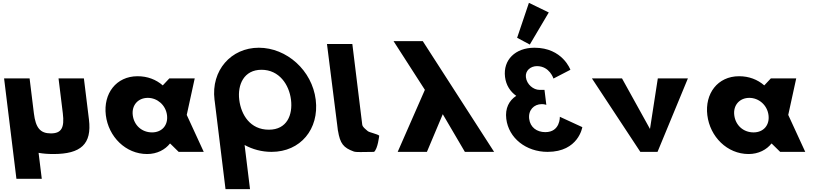

<svg xmlns="http://www.w3.org/2000/svg" viewBox="-20 -1060 5690 1340"><path d="M186.5 -513H8.5L94.6 188H271.6L249.3 6.6C279.9 12.3 314.2 15 352.3 15C544.3 15 621.9 -54 600.8 -226L565.5 -513H388.5L418.5 -269C430.9 -168 408.7 -129 334.7 -129C260.7 -129 228.9 -168 216.5 -269Z M718.6 -256C737 -106 856.8 15 1006.8 15C1076.8 15 1133 -16 1165.9 -58H1167.9L1227 0H1402L1283.3 -258L1339 -513H1162L1116 -464C1069 -505 1009.2 -528 940.2 -528C790.2 -528 700.1 -406 718.6 -256ZM906.6 -256C897.8 -327 944.7 -377 1011.7 -377C1077.7 -377 1136.8 -327 1145.6 -256C1154.2 -186 1110.3 -136 1041.3 -136C969.3 -136 915.2 -186 906.6 -256Z M1649.7 -363.9C1636.9 -468.5 1681.8 -573 1805.1 -573C1929.2 -573 1998.1 -468.5 2010.9 -363.9C2023.8 -259.4 1983.9 -154.8 1856.4 -154.8C1725.5 -154.8 1662.5 -259.4 1649.7 -363.9ZM1477.1 -363.9C1477.6 -359.8 1478.2 -355.7 1478.8 -351.7L1553.9 260H1724.9L1687.1 -48.1C1742.9 -17.5 1806.9 -0.1 1875.4 -0.1C2076.9 -0.1 2208.6 -159.1 2183.5 -363.9C2158.3 -568.8 1980.8 -726.9 1786.2 -726.9C1593.2 -726.9 1452 -568.8 1477.1 -363.9Z M2262 -753H2439L2508 -191C2510.4 -173 2527.8 -161.8 2546.6 -145C2556.9 -135.7 2617.1 -124 2626.6 -113C2626.6 -113 2616.7 -21.3 2590.6 0C2506.5 0 2468.1 4.3 2448.1 -3C2377.4 -28.9 2353.4 -57.6 2338.8 -148L2338.3 -148L2336.1 -166.5C2334.7 -176.7 2333.4 -187.5 2332.1 -199L2331.9 -200Z M3224.5 0 3070.2 -263 2959.5 0H2755.5L2945.3 -433L2726.6 -773H2930.6L3428.5 0Z M3589.1 -796.2 3677.6 -749.1 3810 -973 3671.4 -1040.2ZM3842.7 -511.8C3842.7 -511.8 3815.9 -598.5 3727.5 -598.5C3682.4 -598.5 3644.7 -566.2 3650.3 -521.2C3656.5 -470.2 3702.8 -432.8 3745.3 -432.8H3780.1L3792.9 -328.2C3792.9 -328.2 3778.7 -333.3 3761.7 -333.3C3705.6 -333.3 3665.8 -290.8 3673.2 -230.5C3680.5 -171 3727.1 -137.8 3785.7 -137.8C3891.1 -137.8 3887.3 -244.9 3887.3 -244.9L4044.1 -172.7C4044.1 -172.7 4017.7 -0.1 3801.8 -0.1C3651.3 -0.1 3529.9 -96.2 3513.4 -230.5C3504.3 -304.4 3532.6 -358 3582.9 -391.1C3541 -420.9 3511.8 -465.1 3504.7 -522.9C3490.1 -641.9 3576.6 -726.9 3710 -726.9C3906.4 -726.9 3960.9 -573 3960.9 -573Z M4321 -513H4111L4449 0H4569L4781 -513H4571L4516.4 -160Z M4916.6 -256C4935 -106 5054.8 15 5204.8 15C5274.8 15 5331 -16 5363.9 -58H5365.9L5425 0H5600L5481.3 -258L5537 -513H5360L5314 -464C5267 -505 5207.2 -528 5138.2 -528C4988.2 -528 4898.1 -406 4916.6 -256ZM5104.6 -256C5095.8 -327 5142.7 -377 5209.7 -377C5275.7 -377 5334.8 -327 5343.6 -256C5352.2 -186 5308.3 -136 5239.3 -136C5167.3 -136 5113.2 -186 5104.6 -256Z"/></svg>

Font: Hussar
Style: BdOpOblOne
Weight: 700
Foundry: Cannot Into Space Fonts
Version: Version 2.00